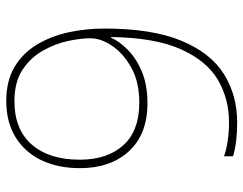

<svg xmlns="http://www.w3.org/2000/svg" viewBox="-102 -664 776 612"><g transform="rotate(-90 286.0 -358.0)"><path d="M501 -413Q501 -261 462 -167.5Q423 -74 355.5 -32Q288 10 202 10Q138 10 94 -3V-32Q112 -25 141.5 -20.5Q171 -16 202 -16Q277 -16 337.5 -51.5Q398 -87 435 -169.5Q472 -252 474 -392H472Q460 -365 432.5 -338Q405 -311 363 -293.5Q321 -276 263 -276Q164 -276 110 -335Q56 -394 56 -491Q56 -561 81 -613.5Q106 -666 154 -696Q202 -726 270 -726Q335 -726 379 -699.5Q423 -673 450 -628Q477 -583 489 -527.5Q501 -472 501 -413ZM270 -700Q179 -700 131 -644.5Q83 -589 83 -492Q83 -404 129 -353Q175 -302 265 -302Q330 -302 375.5 -327Q421 -352 445.5 -388Q470 -424 470 -458Q470 -488 461.5 -528.5Q453 -569 431 -608.5Q409 -648 370 -674Q331 -700 270 -700Z"/></g></svg>

Font: Noto Sans Sinhala UI Thin
Style: Regular
Weight: 100
Designer: Jelle Bosma - Monotype Design Team
Foundry: Monotype Imaging Inc.
Version: Version 2.006; ttfautohint (v1.8.4.7-5d5b)